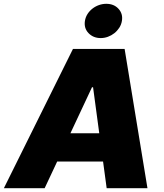

<svg xmlns="http://www.w3.org/2000/svg" viewBox="-43 -983 858 1003"><path d="M-22.7 0 338.1 -727.3H608L727.3 0H514.2L495.4 -139.2H255.7L190.3 0ZM400.6 -873.6Q403.8 -893.5 414.2 -909.8Q424.7 -926.1 440 -938Q455.3 -949.9 473.9 -956.5Q492.5 -963.1 512.1 -963.1Q552.2 -963.1 576 -937.1Q600.1 -910.9 593.8 -873.6Q590.6 -854 579.9 -837.7Q569.2 -821.4 554.2 -809.5Q539.1 -797.6 520.6 -790.8Q502.1 -784.1 483 -784.1Q443.9 -784.1 418.7 -810.7Q394.9 -836.3 400.6 -873.6ZM475.5 -286.9 443.2 -527H437.5L324.9 -286.9Z"/></svg>

Font: Inter P Black
Style: Italic
Weight: 900
Italic angle: -9.40001°
Designer: Rasmus Andersson
Foundry: rsms
Version: Version 3.018;git-588b23468